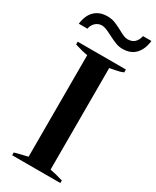

<svg xmlns="http://www.w3.org/2000/svg" viewBox="-235 -963 835 1025"><g transform="rotate(30 183.0 -450.0)"><path d="M106 -897Q131 -897 151 -889.5Q171 -882 201 -866Q238 -844 258 -844Q310 -844 322 -900H374Q368 -847 339.5 -816.5Q311 -786 260 -786Q239 -786 218 -794Q197 -802 168 -817Q145 -829 130.5 -834.5Q116 -840 105 -840Q83 -840 66.5 -825.5Q50 -811 45 -786H-8Q-1 -841 28.5 -869Q58 -897 106 -897ZM35 -17Q67 -26 115 -37V-663Q82 -668 35 -683V-700H332V-682Q314 -674 286.5 -669Q259 -664 251 -662V-36Q282 -31 332 -16V0H35Z"/></g></svg>

Font: Trirong SemiBold
Style: Regular
Weight: 600
Designer: Katatrad Team
Foundry: CadsonDemak
Version: Version 1.001